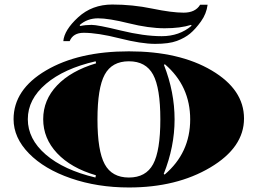

<svg xmlns="http://www.w3.org/2000/svg" viewBox="-20 -807 1139 849"><path d="M405 -527 403 -536Q263 -504 183 -436Q103 -368 103 -280Q103 -192 182.5 -123.5Q262 -55 402 -22L404 -32Q294 -64 232.5 -129.5Q171 -195 171 -280Q171 -365 232.5 -429.5Q294 -494 405 -527ZM550 22Q411 22 293.5 -18.5Q176 -59 108 -128.5Q40 -198 40 -280Q40 -411 183.5 -495.5Q327 -580 550 -580Q773 -580 916 -495.5Q1059 -411 1059 -283Q1059 -155 910 -66.5Q761 22 550 22ZM705 -520Q752 -400 752 -279Q752 -158 704 -38L708 -35Q821 -131 821 -279Q821 -427 709 -523ZM657 -81Q689 -140 689 -279Q689 -418 657 -477Q625 -536 550 -536Q475 -536 443 -477Q411 -418 411 -279Q411 -140 443 -81Q475 -22 550 -22Q625 -22 657 -81ZM825 -697Q778 -682 708 -682Q638 -682 549.5 -704Q461 -726 413.5 -726Q366 -726 332 -696L335 -692Q358 -697 385 -697Q412 -697 514.5 -672Q617 -647 695 -647Q773 -647 827 -693ZM350 -662Q303 -662 288 -625H260Q264 -674 325.5 -730.5Q387 -787 476.5 -787Q566 -787 653 -769Q740 -751 792 -751Q844 -751 865 -786H898Q893 -746 868.5 -712Q844 -678 820.5 -658.5Q797 -639 762 -626Q727 -613 666 -613Q605 -613 508.5 -637.5Q412 -662 350 -662Z"/></svg>

Font: Diplomata
Style: Regular
Weight: 400
Width: 7
Designer: Eduardo Rodriguez Tunni
Foundry: Eduardo Rodriguez Tunni
Version: Version 1.001